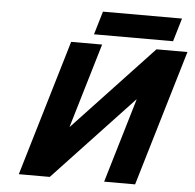

<svg xmlns="http://www.w3.org/2000/svg" viewBox="-58 -930 1000 987"><g transform="rotate(5 442.0 -436.0)"><path d="M433.3 -871 397.6 -751H805.6L841.3 -871ZM645.1 -436.1H643.4L235 -0.9H75.2L284 -702.1H443.8L314.2 -266.9H315.9L724.3 -702.1H884.1L675.3 -0.9H515.5Z"/></g></svg>

Font: Hussar
Style: BdOblThree
Weight: 700
Foundry: Cannot Into Space Fonts
Version: Version 2.00